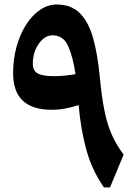

<svg xmlns="http://www.w3.org/2000/svg" viewBox="-20 -817 588 837"><path d="M519 -143.1 459.5 0H433.1Q381.3 -74.2 356.7 -163.1Q332 -252 322.8 -358.9Q292 -349.1 264.2 -343.8Q236.3 -338.4 205.6 -338.4Q37.1 -338.4 37.1 -497.6Q37.1 -558.6 52 -612.8Q66.9 -667 93.3 -708.5Q119.6 -750 154.1 -773.7Q188.5 -797.4 227.1 -797.4Q290.5 -797.4 328.4 -759.3Q366.2 -721.2 386 -650.4Q405.8 -579.6 415 -481.4Q423.3 -395.5 435.1 -335.9Q446.8 -276.4 466.8 -231.2Q486.8 -186 519 -143.1ZM309.1 -493.7Q298.3 -568.8 277.1 -616Q255.9 -663.1 208.5 -663.1Q186 -663.1 166.5 -646Q147 -628.9 135 -601.1Q123 -573.2 123 -540Q123 -509.3 144 -497.1Q165 -484.9 216.8 -484.9Q238.3 -484.9 261.5 -487.3Q284.7 -489.7 309.1 -493.7Z"/></svg>

Font: Pinar-DS3-FD Bold
Style: Regular
Weight: 700
Designer: Amin Abedi
Version: Version 3.000